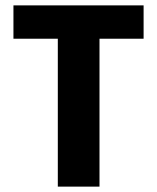

<svg xmlns="http://www.w3.org/2000/svg" viewBox="-20 -694 584 714"><path d="M514 -550H350V0H195V-550H30V-674H514Z"/></svg>

Font: Hind Madurai
Style: Bold
Weight: 700
Designer: Jyotish Sonowal
Foundry: Indian Type Foundry
Version: Version 0.702;PS 1.0;hotconv 1.0.81;makeotf.lib2.5.63406